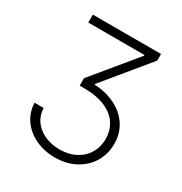

<svg xmlns="http://www.w3.org/2000/svg" viewBox="-168 -830 912 964"><g transform="rotate(30 288.0 -348.5)"><path d="M286.1 -37.1Q337.9 -37.1 377.7 -57.9Q417.5 -78.6 439.2 -115.2Q460.9 -151.9 460.9 -198.2Q460.9 -246.6 436.3 -284.4Q411.6 -322.3 361.8 -343.8Q312 -365.2 239.3 -365.2H213.9V-408.2L418 -656.2V-661.1H92.8V-707H488.3V-668.9L276.4 -411.1V-407.2Q344.7 -403.8 397.9 -377Q451.2 -350.1 481 -304Q510.7 -257.8 510.7 -198.2Q510.7 -140.1 482.7 -92.8Q454.6 -45.4 403.3 -17.8Q352.1 9.8 285.2 9.8Q224.1 9.8 173.3 -13.9Q122.6 -37.6 92.5 -80.1Q62.5 -122.6 60.5 -177.7H113.3Q114.3 -136.2 137 -104.2Q159.7 -72.3 198.7 -54.7Q237.8 -37.1 286.1 -37.1Z"/></g></svg>

Font: Pretendard GOV ExtraLight
Style: Regular
Weight: 200
Designer: Base glyphs from Inter by Rasmus Andersson; Hangeul glyphs from Noto Sans CJK(Source Han Sans) by Jang Soo-young and Kan
Foundry: Kil Hyung-jin
Version: Version 1.309